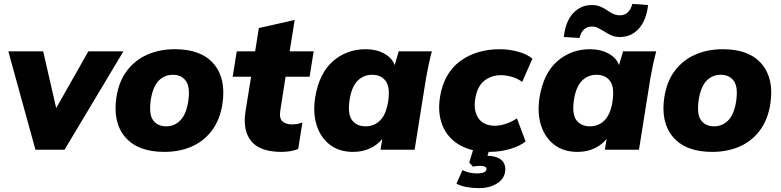

<svg xmlns="http://www.w3.org/2000/svg" viewBox="-20 -773 4031 991"><path d="M163 0 23 -508H203L270 -215L436 -508H617L313 0Z M828 11Q692 11 626.5 -65Q561 -141 581 -272Q594 -354 636 -409Q678 -464 741.5 -491.5Q805 -519 883 -519Q1019 -519 1083.5 -443Q1148 -367 1128 -236Q1115 -154 1073.5 -99Q1032 -44 969 -16.5Q906 11 828 11ZM838 -121Q880 -121 910 -151Q940 -181 951 -246Q963 -322 940 -354.5Q917 -387 872 -387Q829 -387 799.5 -357Q770 -327 759 -262Q747 -186 769.5 -153.5Q792 -121 838 -121Z M1433 11Q1323 11 1277.5 -43.5Q1232 -98 1247 -197L1276 -377H1181L1202 -508H1297L1316 -628L1501 -670L1475 -508H1599L1578 -377H1454L1427 -204Q1420 -162 1438 -146.5Q1456 -131 1486 -131Q1502 -131 1513.5 -133Q1525 -135 1541 -141L1519 -4Q1496 5 1474 8Q1452 11 1433 11Z M1802 11Q1732 11 1684 -25Q1636 -61 1615 -124.5Q1594 -188 1607 -272Q1628 -396 1699 -457.5Q1770 -519 1868 -519Q1922 -519 1963 -496.5Q2004 -474 2017 -437L2038 -508H2209Q2200 -474 2192.5 -439Q2185 -404 2179 -370L2120 0H1944L1953 -56Q1928 -25 1889.5 -7Q1851 11 1802 11ZM1867 -121Q1911 -121 1941.5 -151Q1972 -181 1983 -246Q1995 -322 1971 -354.5Q1947 -387 1901 -387Q1857 -387 1826.5 -357Q1796 -327 1785 -262Q1773 -186 1796.5 -153.5Q1820 -121 1867 -121Z M2505 11Q2413 11 2351.5 -25Q2290 -61 2264 -125Q2238 -189 2251 -272Q2271 -395 2354.5 -457Q2438 -519 2561 -519Q2606 -519 2653 -506.5Q2700 -494 2728 -470L2675 -350Q2654 -367 2623.5 -376Q2593 -385 2565 -385Q2516 -385 2479.5 -356Q2443 -327 2433 -263Q2423 -203 2449 -163.5Q2475 -124 2536 -124Q2561 -124 2591 -134Q2621 -144 2648 -162L2693 -43Q2664 -19 2612.5 -4Q2561 11 2505 11ZM2452 198Q2419 198 2388.5 192.5Q2358 187 2336 175L2367 105Q2402 122 2440 122Q2491 122 2491 99Q2491 83 2457 83Q2440 83 2421 87L2402 66L2428 -20H2512L2496 31Q2541 32 2564.5 50Q2588 68 2588 100Q2588 145 2549 171.5Q2510 198 2452 198Z M2960 11Q2890 11 2842 -25Q2794 -61 2773 -124.5Q2752 -188 2765 -272Q2786 -396 2857 -457.5Q2928 -519 3026 -519Q3080 -519 3121 -496.5Q3162 -474 3175 -437L3196 -508H3367Q3358 -474 3350.5 -439Q3343 -404 3337 -370L3278 0H3102L3111 -56Q3086 -25 3047.5 -7Q3009 11 2960 11ZM3025 -121Q3069 -121 3099.5 -151Q3130 -181 3141 -246Q3153 -322 3129 -354.5Q3105 -387 3059 -387Q3015 -387 2984.5 -357Q2954 -327 2943 -262Q2931 -186 2954.5 -153.5Q2978 -121 3025 -121ZM2971 -577 2890 -582Q2899 -662 2938 -704.5Q2977 -747 3035 -747Q3062 -747 3081 -738Q3100 -729 3117 -718Q3131 -708 3146 -701Q3161 -694 3179 -694Q3228 -694 3244 -753L3325 -747Q3316 -668 3277 -625Q3238 -582 3180 -582Q3152 -582 3132 -592Q3112 -602 3095 -613Q3080 -622 3066 -629Q3052 -636 3035 -636Q2986 -636 2971 -577Z M3656 11Q3520 11 3454.5 -65Q3389 -141 3409 -272Q3422 -354 3464 -409Q3506 -464 3569.5 -491.5Q3633 -519 3711 -519Q3847 -519 3911.5 -443Q3976 -367 3956 -236Q3943 -154 3901.5 -99Q3860 -44 3797 -16.5Q3734 11 3656 11ZM3666 -121Q3708 -121 3738 -151Q3768 -181 3779 -246Q3791 -322 3768 -354.5Q3745 -387 3700 -387Q3657 -387 3627.5 -357Q3598 -327 3587 -262Q3575 -186 3597.5 -153.5Q3620 -121 3666 -121Z"/></svg>

Font: Mulish Black
Style: Italic
Weight: 900
Italic angle: -9°
Designer: Vernon Adams
Foundry: Vernon Adams
Version: Version 3.603; ttfautohint (v1.8.3)